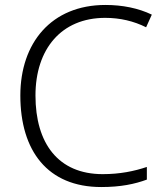

<svg xmlns="http://www.w3.org/2000/svg" viewBox="-20 -744 663 774"><path d="M404 -672C464 -672 519 -659 569 -634L592 -685C538 -711 474 -724 405 -724C187 -724 62 -571 62 -359C62 -136 172 10 388 10C467 10 523 -2 572 -20V-71C521 -54 464 -42 394 -42C214 -42 123 -167 123 -359C123 -546 227 -672 404 -672Z"/></svg>

Font: Noto Sans Khmer UI Light
Style: Regular
Weight: 300
Designer: Danh Hong and the Monotype Design Team
Foundry: Monotype Imaging Inc.
Version: Version 2.002